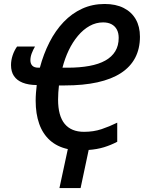

<svg xmlns="http://www.w3.org/2000/svg" viewBox="-20 -745 725 962"><path d="M277.8 197.3 319.8 2Q266.1 -9.8 230.2 -42Q194.3 -74.2 176.5 -124.5Q158.7 -174.8 158.7 -240.2Q158.7 -259.8 160.2 -279.3Q161.6 -298.8 164.1 -318.8Q122.1 -319.3 93.3 -330.8Q64.5 -342.3 49.8 -364.3Q35.2 -386.2 35.2 -418.9Q35.2 -442.9 43.2 -467.3Q51.3 -491.7 65.4 -511.7H155.3Q146 -496.1 139.2 -478.3Q132.3 -460.4 132.3 -442.9Q132.3 -426.3 141.8 -416Q151.4 -405.8 173.3 -405.8H179.7Q198.2 -475.1 228 -533.4Q257.8 -591.8 298.8 -634.8Q339.8 -677.7 391.4 -701.4Q442.9 -725.1 504.4 -725.1Q560.1 -725.1 599.6 -705.1Q639.2 -685.1 660.2 -648.4Q681.2 -611.8 681.2 -561Q681.2 -501 657.2 -455.3Q633.3 -409.7 585.9 -378.9Q538.6 -348.1 468 -332.5Q397.5 -316.9 303.7 -316.9H275.4Q273.4 -299.3 272.2 -281.7Q271 -264.2 271 -246.1Q271 -164.6 304 -124.5Q336.9 -84.5 400.9 -84.5Q448.7 -84.5 488.8 -97.9Q528.8 -111.3 567.4 -130.4V-34.7Q536.1 -18.1 501 -7.3Q465.8 3.4 424.3 6.3L383.8 197.3ZM293 -405.8H317.9Q379.4 -405.8 427.2 -414.6Q475.1 -423.3 507.8 -441.7Q540.5 -460 557.6 -488.3Q574.7 -516.6 574.7 -555.2Q574.7 -580.1 565.2 -597.4Q555.7 -614.7 538.3 -623.8Q521 -632.8 496.6 -632.8Q460.9 -632.8 429 -615Q397 -597.2 370.4 -565.4Q343.8 -533.7 324.2 -492.7Q304.7 -451.7 293 -405.8Z"/></svg>

Font: Open Sans SemiCondensed SemiBold
Style: Italic
Weight: 600
Width: 4
Italic angle: -12°
Designer: Monotype Design Team
Foundry: Monotype Imaging Inc.
Version: Version 3.000